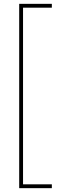

<svg xmlns="http://www.w3.org/2000/svg" viewBox="-20 -860 340 1000"><path d="M250 120H80V-840H250V-820H100V100H250Z"/></svg>

Font: Tanohe Sans Thin
Style: Regular
Weight: 100
Designer: Village Type and Design LLC & Cristiano Sobral
Foundry: Cooper Hewitt Smithsonian Design Museum
Version: Version 1.00;September 29, 2021;FontCreator 13.0.0.2655 64-b